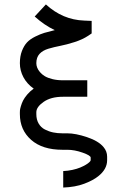

<svg xmlns="http://www.w3.org/2000/svg" viewBox="-20 -654 565 854"><path d="M141.6 -154.8V-146.5Q141.6 -122.1 151.9 -104.5Q162.1 -86.9 179.9 -77.9Q197.8 -68.8 216.8 -64.9Q235.8 -61 257.8 -61H279.3Q316.4 -61 367.2 -43.9Q418 -26.9 440.4 0Q456.5 19 456.5 43V58.6Q456.5 98.6 417 129.9Q394 148.4 354.5 163.3Q314.9 178.2 261.2 180.2V106.9Q282.2 106 302.2 101.6Q322.3 97.2 336.4 91.3Q350.6 85.4 361.6 78.9Q372.6 72.3 377.9 66.9Q383.3 61.5 383.3 58.6V46.9Q383.3 37.6 347.4 24.9Q311.5 12.2 279.3 12.2H257.8Q168.5 12.2 118.4 -32Q68.4 -76.2 68.4 -146.5V-154.8Q68.4 -158.7 68.8 -164.1Q69.3 -169.4 73 -182.1Q76.7 -194.8 82.5 -206.5Q88.4 -218.3 100.8 -233.2Q113.3 -248 129.9 -259.8Q100.1 -280.8 84.2 -310.5Q68.4 -340.3 68.4 -373Q68.4 -403.8 77.6 -427.5Q86.9 -451.2 100.1 -465.3Q113.3 -479.5 136.2 -491Q159.2 -502.4 177.2 -507.8Q195.3 -513.2 223.6 -520Q177.7 -541.5 134.3 -580.6L184.1 -634.3Q258.8 -565.9 354 -562.5L387.7 -561V-505.4L372.6 -495.1Q346.7 -478 311.5 -466.8Q276.4 -455.6 248.5 -450.2Q220.7 -444.8 195.3 -437.3Q169.9 -429.7 155.8 -414.3Q141.6 -398.9 141.6 -373Q141.6 -363.3 145.3 -353.5Q148.9 -343.8 157.7 -333.3Q166.5 -322.8 179.7 -314.9Q192.9 -307.1 213.6 -302Q234.4 -296.9 259.8 -296.9H368.2V-223.6H259.8Q206.5 -223.6 174.1 -200.9Q141.6 -178.2 141.6 -154.8Z"/></svg>

Font: Anka/Coder Condensed
Style: Regular
Weight: 400
Width: 4
Monospace: yes
Version: Version 1.100